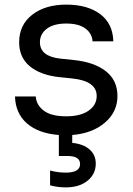

<svg xmlns="http://www.w3.org/2000/svg" viewBox="-20 -570 576 832"><path d="M265 242Q229 242 197 233V169Q231 178 265 178Q327 178 327 141Q327 106 273 106H235V15Q146 8 96.5 -35.5Q47 -79 45 -152H135Q137 -116 169 -91Q201 -66 267 -66Q329 -66 364 -90.5Q399 -115 399 -154Q399 -219 293 -230L235 -236Q155 -245 109 -283Q63 -321 63 -387Q63 -462 119.5 -506Q176 -550 267 -550Q359 -550 414 -509Q469 -468 471 -391H381Q379 -425 350 -446.5Q321 -468 267 -468Q213 -468 183 -445.5Q153 -423 153 -387Q153 -326 241 -316L299 -310Q388 -301 438.5 -261.5Q489 -222 489 -154Q489 -85 434.5 -38.5Q380 8 293 15V49Q341 54 368 77.5Q395 101 395 139Q395 184 359.5 213Q324 242 265 242Z"/></svg>

Font: Sora
Style: Regular
Weight: 400
Designer: Jonathan Barnbrook, Julián Moncada
Foundry: Barnbrook Fonts
Version: Version 2.000